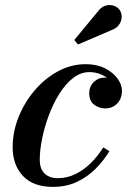

<svg xmlns="http://www.w3.org/2000/svg" viewBox="-20 -721 506 751"><path d="M187 10Q110 10 69.8 -32.8Q29.5 -75.5 29.5 -145.5Q29.5 -204.5 52.2 -262Q75 -319.5 115 -366.8Q155 -414 206.5 -442Q258 -470 315.5 -470Q358.5 -470 390.2 -454Q422 -438 439.5 -414Q457 -390 457 -366Q457 -335 438.2 -316Q419.5 -297 392 -297Q367.5 -297 348.2 -311.5Q329 -326 329 -356.5Q329 -383 346.8 -400.2Q364.5 -417.5 389 -417.5Q405 -417.5 420.5 -412.5Q436 -407.5 446 -396.2Q456 -385 456 -366H431Q431 -384 416.5 -400.8Q402 -417.5 379 -428.2Q356 -439 330 -439Q295.5 -439 265.8 -415.8Q236 -392.5 212 -354Q188 -315.5 171 -270Q154 -224.5 144.8 -178.8Q135.5 -133 135.5 -96.5Q135.5 -60 154.8 -42Q174 -24 206 -24Q242 -24 274.5 -39.8Q307 -55.5 334.8 -82.8Q362.5 -110 384 -144.5L408 -129.5Q386 -93.5 354.5 -61.5Q323 -29.5 281.2 -9.8Q239.5 10 187 10ZM285 -547 270.5 -564.5 364 -677.5Q374 -691 386.5 -696.5Q399 -702 411.2 -701.2Q423.5 -700.5 433.5 -694.8Q443.5 -689 449 -680.5Q457 -667.5 455.8 -651.8Q454.5 -636 444.5 -622.8Q434.5 -609.5 417 -603.5Z"/></svg>

Font: Bodoni Moda 9pt SemiBold
Style: Italic
Weight: 600
Italic angle: -13°
Designer: Owen Earl
Foundry: indestructible type
Version: Version 2.004